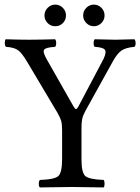

<svg xmlns="http://www.w3.org/2000/svg" viewBox="-20 -819 615 841"><path d="M174.8 -751Q174.8 -771 189 -784.9Q203.1 -798.8 222.2 -798.8Q241.2 -798.8 255.1 -784.9Q269 -771 269 -751Q269 -731.9 255.6 -718Q242.2 -704.1 222.2 -704.1Q202.1 -704.1 188.5 -718Q174.8 -731.9 174.8 -751ZM344.2 -751Q344.2 -771 358.2 -784.9Q372.1 -798.8 391.1 -798.8Q410.2 -798.8 424.1 -784.9Q438 -771 438 -751Q438 -731.9 424.1 -718Q410.2 -704.1 391.1 -704.1Q372.1 -704.1 358.2 -718Q344.2 -731.9 344.2 -751ZM336.9 -122.1Q336.9 -62 354 -47.6Q371.1 -33.2 434.1 -30.8Q438 -25.9 438 -13.9Q438 -2 434.1 2Q334 0 294.9 0Q252.9 0 154.8 2Q149.9 -2 149.9 -13.9Q149.9 -25.9 154.8 -30.8Q217.8 -32.7 234.9 -47.4Q252 -62 252 -122.1V-249Q252 -275.9 248 -289.6Q244.1 -303.2 231 -326.2L99.6 -546.9Q75.2 -588.4 57.6 -600.1Q40 -611.8 5.9 -613.8Q1 -618.7 1 -630.4Q1 -642.1 4.9 -647Q64.9 -645 106.9 -645Q148.9 -645 221.2 -647Q226.1 -642.1 226.1 -630.1Q226.1 -618.2 221.2 -613.8Q179.7 -611.3 173.1 -601.1Q166.5 -590.8 185.1 -558.6L301.3 -354Q308.1 -341.8 312.5 -341.3Q316.9 -340.8 323.2 -352.1L433.6 -561Q447.8 -591.3 439 -601.6Q430.2 -611.8 395 -613.8Q390.1 -617.7 390.1 -629.9Q390.1 -642.1 395 -647Q459 -645 486.1 -645Q513.2 -645 568.8 -647Q573.7 -642.1 574 -630.1Q574.2 -618.2 568.8 -613.8Q532.7 -610.8 513.4 -598.4Q494.1 -585.9 474.1 -549.8L354.5 -334Q343.3 -313.5 340.1 -298.1Q336.9 -282.7 336.9 -257.8Z"/></svg>

Font: Linux Libertine
Style: Regular
Weight: 400
Designer: Philipp H. Poll
Foundry: Philipp H. Poll
Version: Version 5.3.0 ; ttfautohint (v0.9)